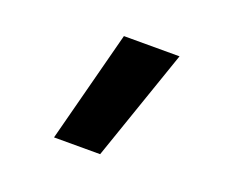

<svg xmlns="http://www.w3.org/2000/svg" viewBox="-67 -269 634 532"><g transform="rotate(20 250.0 -3.0)"><path d="M132 162 218 -168H382L268 162Z"/></g></svg>

Font: Iosevka Term Curly Heavy
Style: Regular
Weight: 900
Designer: Belleve Invis
Foundry: Belleve Invis
Version: Version 32.3.0